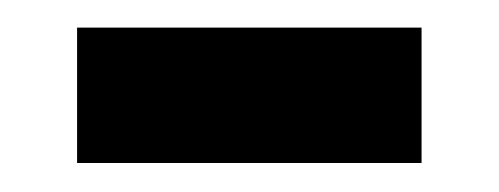

<svg xmlns="http://www.w3.org/2000/svg" viewBox="-20 -318 356 137"><path d="M35 -201.7V-298.3H280.8V-201.7Z"/></svg>

Font: Funnel Display Light Medium
Style: Regular
Weight: 500
Version: Version 1.000